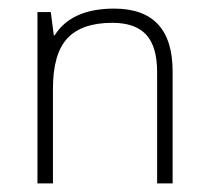

<svg xmlns="http://www.w3.org/2000/svg" viewBox="-20 -426 483 446"><path d="M345 0V-258Q345 -318 319.5 -345.5Q294 -373 241 -373Q170 -373 136.5 -337Q103 -301 103 -220V0H67V-398H98L105 -344H107Q146 -406 245 -406Q381 -406 381 -260V0Z"/></svg>

Font: Azad Pori Unicode
Style: Regular
Weight: 400
Designer: Abul Kalam Azad
Foundry: Lipighor Font Foundry
Version: Version 1.026;December 22, 2019;FontCreator 12.0.0.2547 64-b